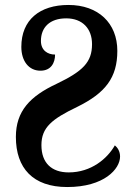

<svg xmlns="http://www.w3.org/2000/svg" viewBox="-20 -744 538 774"><path d="M251 10C400 10 464 -63 464 -113C464 -135 453 -150 443 -158C413 -105 348 -49 257 -49C188 -49 147 -87 147 -159C147 -230 189 -264 291 -313C405 -369 453 -431 453 -539C453 -651 376 -724 256 -724C140 -724 66 -664 66 -555C66 -498 96 -459 143 -459C186 -459 202 -491 202 -524C172 -524 145 -541 145 -579C145 -633 180 -670 247 -670C312 -670 351 -629 351 -566C351 -493 314 -457 208 -406C101 -356 44 -296 44 -192C44 -66 113 10 251 10Z"/></svg>

Font: Noto Serif Condensed Semi
Style: Regular
Weight: 600
Width: 3
Designer: Monotype Design Team
Foundry: Monotype Imaging Inc.
Version: Version 1.002